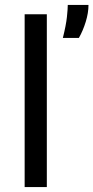

<svg xmlns="http://www.w3.org/2000/svg" viewBox="-20 -759 379 779"><path d="M80 0V-701H170V0ZM235 -605Q248 -657 251.5 -690Q255 -723 255 -739H339Q339 -707 328 -671Q317 -635 300 -605Z"/></svg>

Font: Bricolage Grotesque 10pt
Style: Regular
Weight: 400
Designer: Mathieu Triay
Foundry: Atelier Triay
Version: Version 1.000; ttfautohint (v1.8.4.7-5d5b);gftools[0.9.32]